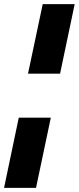

<svg xmlns="http://www.w3.org/2000/svg" viewBox="-62 -724 380 924"><path d="M72.8 -369.6 143.6 -704.1H297.4L227.1 -369.6ZM-42.5 180.2 28.3 -157.7H182.6L111.3 180.2Z"/></svg>

Font: Schibsted Grotesk ExtraBold
Style: Italic
Weight: 800
Italic angle: -12°
Designer: Bakken & Baeck AS, Henrik Kongsvoll
Foundry: Schibsted ASA
Version: Version 1.100; ttfautohint (v1.8.4.7-5d5b);gftools[0.9.25]